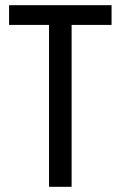

<svg xmlns="http://www.w3.org/2000/svg" viewBox="-20 -720 465 740"><path d="M256 -624V0H169V-624H15V-700H410V-624Z"/></svg>

Font: Share
Style: Regular
Weight: 400
Designer: Ralph du Carrois
Version: Version 1.001